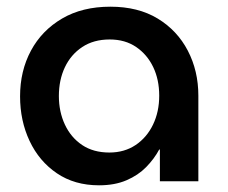

<svg xmlns="http://www.w3.org/2000/svg" viewBox="-20 -542 682 574"><path d="M276 12Q203 12 150 -24Q97 -60 68.5 -120.5Q40 -181 40 -254Q40 -330 72.5 -390.5Q105 -451 165.5 -486.5Q226 -522 310 -522Q393 -522 451.5 -486.5Q510 -451 541.5 -390.5Q573 -330 573 -256V0H458V-95H456Q441 -67 417 -42.5Q393 -18 358 -3Q323 12 276 12ZM307 -86Q352 -86 385.5 -108.5Q419 -131 437.5 -169.5Q456 -208 456 -256Q456 -304 438 -341.5Q420 -379 387 -401.5Q354 -424 308 -424Q260 -424 226 -401.5Q192 -379 174 -341Q156 -303 156 -255Q156 -208 174 -169.5Q192 -131 225.5 -108.5Q259 -86 307 -86Z"/></svg>

Font: MuseoModerno Thin Medium
Style: Regular
Weight: 500
Version: Version 1.003